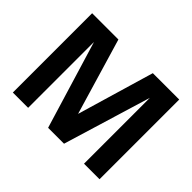

<svg xmlns="http://www.w3.org/2000/svg" viewBox="-133 -853 1075 1075"><g transform="rotate(45 404.5 -315.5)"><path d="M61.5 0V-627.9H269.5L404.3 -173.8L539.1 -630.9H748V0H625V-521.5L466.8 0H340.8L182.6 -521.5V0Z"/></g></svg>

Font: Padauk Book
Style: Bold
Weight: 700
Designer: Debbi Hosken, Becca Hirsbrunner Spalinger
Foundry: SIL International
Version: Version 5.000